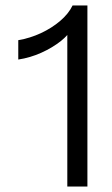

<svg xmlns="http://www.w3.org/2000/svg" viewBox="-20 -690 409 704"><path d="M200.5 -613.2C179.9 -595.7 156.4 -580.8 130 -568.5C103.5 -556.2 75.9 -547.6 47 -542.7V-471.7C75.9 -476 104 -484.3 131.4 -496.6C158.7 -508.8 182.8 -523.4 203.7 -539.9C212.9 -547.2 220.2 -554.5 226.8 -561.7V-6.1H300.5V-669.9H246.1C236.3 -649.6 221.1 -630.7 200.5 -613.2Z"/></svg>

Font: Diatome Awesome Regular
Style: Regular
Weight: 400
Designer: 15.100.17
Foundry: 15.100.17
Version: Version 1.008;Fontself Maker 3.5.8